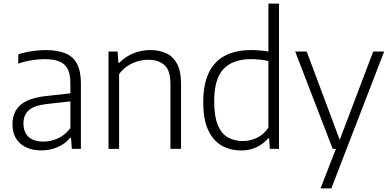

<svg xmlns="http://www.w3.org/2000/svg" viewBox="-20 -828 2166 1068"><path d="M210.5 8.5Q136 8.5 92.8 -29.8Q49.5 -68 49.5 -136.5Q49.5 -206 94.8 -244.8Q140 -283.5 238.5 -294L392.5 -311L397 -267L241 -249.5Q171.5 -242 141 -215.5Q110.5 -189 110.5 -142Q110.5 -92.5 138.8 -66.5Q167 -40.5 222.5 -40.5Q262 -40.5 301.2 -57.8Q340.5 -75 371.5 -115V-365.5Q371.5 -418 355 -447Q338.5 -476 306.5 -487.5Q274.5 -499 227.5 -499Q197 -499 158.5 -493.2Q120 -487.5 81.5 -474V-525.5Q114.5 -537 155.5 -543.2Q196.5 -549.5 233 -549.5Q297 -549.5 341 -532.5Q385 -515.5 407.5 -474.8Q430 -434 430 -363.5V0H379.5L375 -62H370.5Q343.5 -28.5 301.5 -10Q259.5 8.5 210.5 8.5Z M583.5 0V-541.5H634L638.5 -478.5H643Q677 -513 721.8 -531.2Q766.5 -549.5 816 -549.5Q866 -549.5 904.8 -531.5Q943.5 -513.5 965.2 -472.8Q987 -432 987 -363.5V0H928V-361.5Q928 -436.5 894.8 -466Q861.5 -495.5 805 -495.5Q779 -495.5 749.8 -488Q720.5 -480.5 692.5 -463Q664.5 -445.5 642.5 -416V0Z M1321.5 9Q1262.5 9 1214.8 -17.2Q1167 -43.5 1138.8 -102.5Q1110.5 -161.5 1110.5 -259.5Q1110.5 -358 1141 -422.2Q1171.5 -486.5 1231 -518Q1290.5 -549.5 1378 -549.5Q1402.5 -549.5 1427.2 -547.2Q1452 -545 1473 -541.5V-808H1532V0H1481L1477 -59H1472Q1447.5 -29.5 1409 -10.2Q1370.5 9 1321.5 9ZM1332 -43.5Q1371.5 -43.5 1409.5 -61.5Q1447.5 -79.5 1473 -118.5V-488.5Q1453.5 -493 1427.5 -496Q1401.5 -499 1376.5 -499Q1275 -499 1223.2 -444.2Q1171.5 -389.5 1171.5 -265.5Q1171.5 -179.5 1192 -131.2Q1212.5 -83 1248.8 -63.2Q1285 -43.5 1332 -43.5Z M1763 220 1848.5 0 1866 -40 2056 -541.5H2117L1823 220ZM1830.5 0 1622 -541.5H1686L1888.5 0Z"/></svg>

Font: Encode Sans Condensed Thin Light
Style: Regular
Weight: 300
Version: Version 3.002